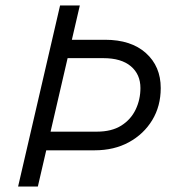

<svg xmlns="http://www.w3.org/2000/svg" viewBox="-20 -680 634 700"><path d="M124 -132 140 -200H333Q387 -200 422 -222Q457 -244 474.5 -280.5Q492 -317 492 -359Q492 -409 457 -438.5Q422 -468 357 -468H199L217 -535H363Q458 -535 512 -486.5Q566 -438 566 -359Q566 -293 535 -242Q504 -191 450 -161.5Q396 -132 325 -132ZM46 0 199 -660H271L118 0Z"/></svg>

Font: Kantumruy Pro
Style: Italic
Weight: 400
Italic angle: -13°
Designer: Sovichet Tep
Foundry: Sovichet Tep
Version: Version 1.002